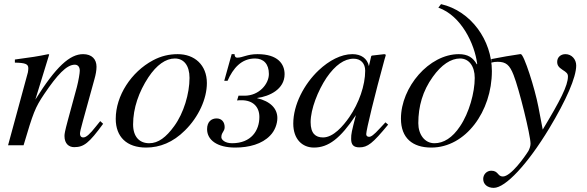

<svg xmlns="http://www.w3.org/2000/svg" viewBox="-20 -703 2840 929"><path d="M465 -117C458 -108 451 -99 444 -91C415 -54 397 -38 383 -38C371 -38 367 -47 367 -56C367 -64 371 -81 381 -117L437 -320C443 -341 447 -362 447 -380C447 -416 425 -441 382 -441C318 -441 251 -381 151 -221L218 -439L214 -441C161 -430 134 -426 52 -415V-400C103 -399 117 -393 117 -373C117 -367 116 -358 115 -353L19 0H94C141 -158 149 -181 194 -248C257 -341 302 -390 342 -390C357 -390 366 -379 366 -361C366 -349 360 -313 352 -282L308 -120C294 -68 292 -55 292 -45C292 -7 314 9 339 9C386 9 411 -11 479 -104Z M897 -326C897 -250 869 -156 823 -93C784 -39 746 -10 702 -10C655 -10 624 -41 624 -101C624 -180 652 -259 698 -329C738 -389 782 -420 826 -420C869 -420 897 -387 897 -326ZM981 -301C981 -389 921 -441 840 -441C799 -441 759 -432 720 -411C615 -355 540 -240 540 -128C540 -41 593 11 687 11C753 11 817 -14 875 -72C941 -137 981 -225 981 -301Z M1101 -441 1065 -312H1081C1108 -373 1148 -420 1214 -420C1255 -420 1281 -394 1281 -345C1281 -296 1233 -240 1164 -240H1134L1127 -217C1135 -218 1142 -218 1149 -218C1203 -218 1235 -187 1235 -137C1235 -72 1196 -10 1103 -10C1067 -10 1051 -28 1051 -39C1051 -63 1067 -66 1067 -88C1067 -112 1053 -130 1028 -130C1003 -130 982 -114 982 -78C982 -26 1030 11 1118 11C1185 11 1248 -6 1287 -47C1310 -70 1322 -104 1322 -132C1322 -178 1288 -213 1224 -228L1225 -229C1284 -237 1357 -271 1357 -344C1357 -393 1325 -441 1226 -441C1175 -441 1155 -424 1128 -424C1118 -424 1115 -432 1115 -441Z M1747 -361C1747 -290 1717 -204 1670 -136C1640 -93 1593 -38 1543 -38C1507 -38 1483 -57 1483 -112C1483 -175 1518 -264 1560 -327C1602 -388 1646 -419 1691 -419C1726 -419 1747 -396 1747 -361ZM1845 -111 1818 -82C1788 -49 1775 -41 1766 -41C1758 -41 1752 -45 1752 -54C1752 -74 1794 -246 1841 -417C1844 -427 1845 -429 1847 -438L1840 -441L1779 -434L1776 -431L1765 -383C1757 -420 1728 -441 1685 -441C1630 -441 1572 -410 1522 -363C1451 -296 1399 -196 1399 -105C1399 -29 1443 11 1499 11C1569 11 1627 -33 1702 -146C1681 -64 1679 -56 1679 -31C1679 -2 1691 10 1719 10C1759 10 1783 -9 1858 -100Z M2277 -326C2277 -255 2250 -157 2206 -92C2169 -36 2126 -10 2082 -10C2035 -10 2004 -52 2004 -107C2004 -188 2025 -263 2074 -331C2116 -390 2162 -420 2206 -420C2249 -420 2277 -383 2277 -326ZM2101 -666C2212 -627 2277 -490 2289 -393L2287 -392C2269 -424 2244 -441 2200 -441C2056 -441 1920 -281 1920 -129C1920 -35 1976 11 2067 11C2233 11 2360 -164 2360 -359C2360 -508 2259 -650 2114 -683Z M2585 -186C2568 -275 2515 -441 2500 -441H2496C2442 -433 2409 -427 2389 -423C2379 -421 2368 -419 2357 -417V-400C2368 -403 2377 -404 2388 -404C2428 -404 2446 -389 2465 -340C2492 -272 2547 -48 2547 -8C2547 3 2543 15 2537 27C2519 56 2452 151 2413 151C2387 151 2392 123 2357 123C2335 123 2318 141 2318 163C2318 189 2339 206 2369 206C2426 206 2533 91 2637 -81C2720 -219 2768 -329 2768 -386C2768 -416 2746 -441 2716 -441C2693 -441 2676 -426 2676 -404C2676 -388 2682 -378 2702 -365C2721 -353 2728 -347 2728 -333C2728 -289 2691 -217 2606 -76Z"/></svg>

Font: XITS
Style: Italic
Weight: 400
Italic angle: -16.33°
Designer: MicroPress Inc., with final additions and corrections provided by Coen Hoffman, Elsevier (retired)
Version: Version 1.302